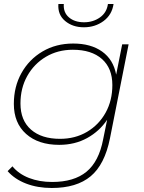

<svg xmlns="http://www.w3.org/2000/svg" viewBox="-20 -740 719 957"><path d="M238 197Q167 197 110 175Q53 153 18 113L42 89Q73 127 124.5 147Q176 167 240 167Q349 167 411 116Q473 65 494 -45L514 -143Q476 -86 414.5 -52Q353 -18 275 -18Q171 -18 110 -72.5Q49 -127 49 -222Q49 -308 87 -376Q125 -444 192 -483.5Q259 -523 345 -523Q433 -523 489 -483Q545 -443 559 -368L589 -519H621L528 -50Q502 80 432 138.5Q362 197 238 197ZM279 -48Q355 -48 414 -83Q473 -118 506.5 -178.5Q540 -239 540 -316Q540 -400 488 -446Q436 -492 343 -492Q268 -492 209 -457Q150 -422 116 -361.5Q82 -301 82 -224Q82 -140 134.5 -94Q187 -48 279 -48ZM398 -604Q342 -604 304.5 -635.5Q267 -667 271 -720H298Q295 -678 323.5 -653.5Q352 -629 399 -629Q444 -629 478 -653Q512 -677 518 -720H546Q538 -666 496 -635Q454 -604 398 -604Z"/></svg>

Font: Montserrat ExtraLight
Style: Italic
Weight: 200
Italic angle: -11.3°
Designer: Julieta Ulanovsky
Foundry: Julieta Ulanovsky
Version: Version 9.000; ttfautohint (v1.8.4.7-5d5b)